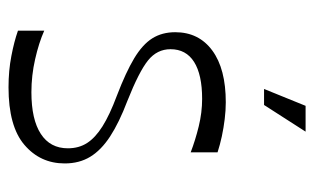

<svg xmlns="http://www.w3.org/2000/svg" viewBox="-164 -562 741 453"><g transform="rotate(90 206.5 -335.5)"><path d="M52.3 -7.4V-69.4Q81.1 -56.6 119.6 -47.9Q158.1 -39.1 197.6 -39.1Q261.9 -39.1 295.9 -61.3Q329.9 -83.4 329.9 -125.1Q329.9 -151.1 317.4 -170.5Q304.9 -189.9 278.1 -206.8Q251.3 -223.7 206.1 -240.6Q150.3 -262 117.6 -281.6Q84.9 -301.3 70.4 -324.4Q56 -347.4 56 -378.4Q56 -434.1 99.2 -465.9Q142.4 -497.7 221.4 -497.7Q240.3 -497.7 260.8 -495.2Q281.3 -492.7 301.6 -488.4Q321.9 -484 339.4 -478.3V-414.9Q310.7 -425.9 278.1 -433.9Q245.4 -441.9 213.4 -441.9Q156.1 -441.9 126.1 -422.9Q96.1 -403.9 96.1 -367.3Q96.1 -335.6 122.5 -314.3Q148.9 -293 218.4 -265.4Q269.4 -246 301.9 -224.8Q334.3 -203.6 349.9 -177.9Q365.6 -152.1 365.6 -117.7Q365.6 -60 321.8 -22.6Q278 14.9 186 14.9Q146.7 14.9 112.2 8.2Q77.7 1.6 52.3 -7.4ZM189.9 -588 229.7 -686H290.6L227.7 -588Z"/></g></svg>

Font: Ojuju ExtraLight
Style: Regular
Weight: 200
Designer: Chisaokwu Joboson, Mirko Velimirovic
Foundry: Udi Foundry
Version: Version 1.000